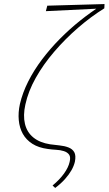

<svg xmlns="http://www.w3.org/2000/svg" viewBox="-20 -731 535 946"><path d="M252 195 239 183Q274 154 295.5 124Q317 94 323 67Q329 43 320.5 31Q312 19 294.5 13.5Q277 8 256.5 7Q236 6 216 3Q170 -3 139.5 -22.5Q109 -42 92.5 -71.5Q76 -101 72.5 -139Q69 -177 78 -218Q91 -274 119 -329.5Q147 -385 187 -438Q227 -491 275 -539.5Q323 -588 375 -629.5Q427 -671 479 -704L494 -690Q428 -649 364.5 -594Q301 -539 247 -476Q193 -413 156 -347Q119 -281 105 -216Q93 -162 103 -120.5Q113 -79 144.5 -53.5Q176 -28 227 -20Q249 -17 273.5 -14.5Q298 -12 317.5 -4.5Q337 3 346 19Q355 35 349 66Q344 87 332 108Q320 129 300.5 151Q281 173 252 195ZM206 -676 213 -703 495 -711 494 -690Z"/></svg>

Font: Ysabeau Infant Thin
Style: Italic
Weight: 250
Italic angle: -12°
Designer: Christian Thalmann (Catharsis Fonts)
Version: Version 2.001;gftools[0.9.30]; featfreeze: ss01,ss02,lnum